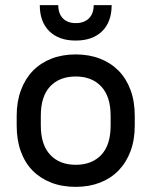

<svg xmlns="http://www.w3.org/2000/svg" viewBox="-20 -720 590 748"><path d="M275 8Q222 8 179.5 -8.5Q137 -25 107 -55.5Q77 -86 61 -130.5Q45 -175 45 -231V-269Q45 -324 61.5 -368.5Q78 -413 108 -444Q138 -475 180.5 -491.5Q223 -508 275 -508Q327 -508 369.5 -491.5Q412 -475 442 -444.5Q472 -414 488.5 -369.5Q505 -325 505 -269V-231Q505 -175 488.5 -131Q472 -87 442 -56Q412 -25 369.5 -8.5Q327 8 275 8ZM275 -78Q338 -78 374.5 -116.5Q411 -155 411 -231V-269Q411 -344 374.5 -383Q338 -422 275 -422Q212 -422 175.5 -383.5Q139 -345 139 -269V-231Q139 -156 175.5 -117Q212 -78 275 -78ZM275 -562Q209 -562 172 -598.5Q135 -635 135 -700H207Q207 -667 225 -648.5Q243 -630 275 -630Q308 -630 326.5 -648.5Q345 -667 345 -700H415Q415 -635 378 -598.5Q341 -562 275 -562Z"/></svg>

Font: Retni Sans Medium
Style: Regular
Weight: 500
Designer: Vitaly Kuzmin
Foundry: ParaType Ltd.
Version: Version 1.00;March 2, 2019;FontCreator 11.5.0.2425 64-bit; t